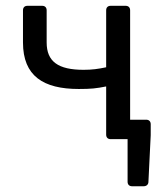

<svg xmlns="http://www.w3.org/2000/svg" viewBox="-20 -482 561 665"><path d="M430.7 -67.4V-446.3C430.7 -456.1 424.8 -461.9 415 -461.9H363.3C353.5 -461.9 347.7 -456.1 347.7 -446.3V-249C320.3 -243.2 298.8 -240.2 269.5 -240.2C181.6 -240.2 141.6 -268.6 141.6 -335V-446.3C141.6 -456.1 135.7 -461.9 126 -461.9H75.2C65.4 -461.9 59.6 -456.1 59.6 -446.3V-335C59.6 -218.8 129.9 -173.8 252.9 -173.8C295.9 -173.8 313.5 -175.8 347.7 -182.6V-15.6C347.7 -5.9 353.5 0 363.3 0H421.9V147.5C421.9 157.2 427.7 163.1 437.5 163.1H477.5C487.3 163.1 494.1 157.2 494.1 147.5L502 -13.7V-51.8C502 -61.5 496.1 -67.4 486.3 -67.4Z"/></svg>

Font: Ed Sans Neue
Style: Regular
Weight: 400
Designer: Stephen Hutchings
Version: Version 1.004;PS 001.004;hotconv 1.0.88;makeotf.lib2.5.64775